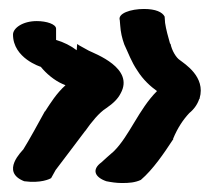

<svg xmlns="http://www.w3.org/2000/svg" viewBox="-20 -454 473 428"><path d="M9 -377C9 -324 71 -305 71 -305C83 -290 101 -275 119 -267C120 -267 123 -265 126 -264C106 -246 93 -225 80 -205H79V-204C67 -182 44 -140 32 -121C30 -118 -20 -71 34 -50C71 -45 91 -55 94 -57L104 -75C122 -98 152 -139 169 -161L170 -162C184 -182 201 -203 217 -213C233 -224 243 -234 249 -246C280 -302 192 -334 178 -341C168 -347 155 -353 152 -356L151 -342C138 -352 122 -360 105 -365V-390C105 -400 84 -407 62 -407C30 -407 9 -391 9 -377ZM206 -92C184 -76 191 -59 217 -50C227 -48 239 -46 252 -46C268 -46 281 -47 294 -53C321 -76 346 -113 365 -142L366 -143V-145C376 -169 388 -187 402 -202C412 -210 420 -221 424 -233L425 -234V-235C439 -283 391 -312 381 -320C373 -325 363 -341 360 -357L359 -356V-357C355 -371 350 -389 348 -403L347 -417C342 -427 327 -434 301 -434C271 -434 242 -424 247 -409L248 -397C249 -382 252 -369 257 -355C266 -336 273 -316 286 -297C299 -276 316 -261 330 -251C289 -210 269 -152 234 -117C225 -109 211 -97 206 -92Z"/></svg>

Font: Stray Cat
Style: BlkExt
Weight: 900
Version: Version 1.0